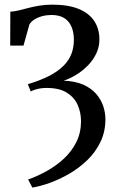

<svg xmlns="http://www.w3.org/2000/svg" viewBox="-20 -578 514 846"><path d="M122.5 248.5 104 213Q145 198.5 186.2 175.5Q227.5 152.5 261.8 120.8Q296 89 316.5 47.8Q337 6.5 337 -44Q337 -81 322.8 -114.5Q308.5 -148 275.2 -169.2Q242 -190.5 185 -190.5Q170.5 -190.5 158 -188.5Q145.5 -186.5 135.2 -183.2Q125 -180 115.5 -175L102.5 -207Q157.5 -223.5 196 -243.2Q234.5 -263 258.8 -287Q283 -311 294.2 -339.5Q305.5 -368 305.5 -402Q305.5 -435.5 295 -460.2Q284.5 -485 262.8 -498.5Q241 -512 206.5 -512Q185.5 -512 166 -506.8Q146.5 -501.5 131.8 -492.2Q117 -483 109.5 -470L83.5 -377H25L25.5 -526.5Q44.5 -527.5 64.2 -532.5Q84 -537.5 106 -543.2Q128 -549 153.8 -553.2Q179.5 -557.5 211 -557.5Q281 -557.5 327 -538.5Q373 -519.5 395.5 -485Q418 -450.5 418 -404.5Q418 -371.5 404.5 -342.8Q391 -314 368.2 -290.5Q345.5 -267 317.5 -249.5Q289.5 -232 260.5 -222.5Q312 -220.5 347.2 -204.8Q382.5 -189 404 -164Q425.5 -139 435 -110Q444.5 -81 444.5 -53Q444.5 1.5 423.2 46.2Q402 91 366.5 125.8Q331 160.5 288.2 185.8Q245.5 211 202.2 226.8Q159 242.5 122.5 248.5Z"/></svg>

Font: Merriweather 48pt Medium
Style: Regular
Weight: 500
Version: Version 2.100